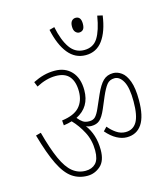

<svg xmlns="http://www.w3.org/2000/svg" viewBox="-113 -944 821 937"><g transform="rotate(-15 298.0 -475.0)"><path d="M328 -818Q328 -837 336 -846Q344 -855 356 -855Q383 -855 383 -818Q383 -798 375.5 -789.5Q368 -781 355 -781Q345 -781 336.5 -790Q328 -799 328 -818ZM487 -832Q476 -753 444 -709.5Q412 -666 358 -666Q305 -666 270 -709Q235 -752 218 -831L244 -838Q258 -769 285 -730.5Q312 -692 357 -692Q403 -692 426 -728.5Q449 -765 461 -838ZM308 -201Q308 -145 279 -120Q250 -95 214 -95Q170 -95 136.5 -118.5Q103 -142 75.5 -198Q48 -254 21 -350L47 -357Q70 -271 93.5 -219Q117 -167 145.5 -144Q174 -121 211 -121Q243 -121 262 -140.5Q281 -160 281 -205Q281 -257 259 -299Q237 -341 207 -372Q188 -366 165 -363L163 -388Q225 -396 252 -426Q279 -456 279 -504Q279 -553 257 -579.5Q235 -606 188 -606Q141 -606 90 -579L80 -604Q108 -618 134.5 -625Q161 -632 190 -632Q243 -632 274.5 -598Q306 -564 306 -503Q306 -418 234 -382Q247 -366 259 -358Q271 -350 291 -350Q311 -350 322 -362Q333 -374 344 -399L373 -465Q392 -508 412 -527.5Q432 -547 463 -547Q484 -547 504.5 -532.5Q525 -518 538 -483Q551 -448 551 -388Q551 -306 524.5 -266.5Q498 -227 448 -227Q423 -227 397 -241Q371 -255 346 -284L364 -303Q381 -282 402.5 -267.5Q424 -253 448 -253Q486 -253 505 -284.5Q524 -316 524 -388Q524 -457 506.5 -489Q489 -521 463 -521Q438 -521 424 -503.5Q410 -486 394 -449L369 -390Q353 -353 337 -339Q321 -325 295 -325Q281 -325 268 -331Q287 -306 297.5 -273.5Q308 -241 308 -201Z"/></g></svg>

Font: Noto Sans ExtraCondensed Thin
Style: Regular
Weight: 100
Width: 2
Designer: Monotype Design Team
Foundry: Monotype Imaging Inc.
Version: Version 2.013; ttfautohint (v1.8.4.7-5d5b)